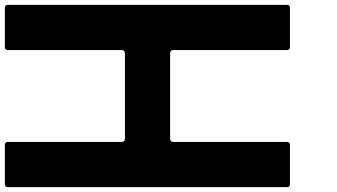

<svg xmlns="http://www.w3.org/2000/svg" viewBox="-20 -770 1388 790"><path d="M0 -13V-173Q0 -186 13 -186H480Q494 -186 494 -200V-550Q494 -564 480 -564H13Q0 -564 0 -577V-737Q0 -750 13 -750H1160Q1173 -750 1173 -737V-577Q1173 -564 1160 -564H693Q680 -564 680 -550V-200Q680 -186 693 -186H1160Q1173 -186 1173 -173V-13Q1173 0 1160 0H13Q0 0 0 -13Z"/></svg>

Font: Punc
Style: Bold
Weight: 400
Designer: The Kinetic
Foundry: The Kinetic
Version: Version 1.000;PS 001.001;hotconv 1.0.56